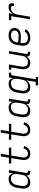

<svg xmlns="http://www.w3.org/2000/svg" viewBox="1910 -2685 980 4840"><g transform="rotate(-90 2400.0 -265.0)"><path d="M219 8Q191 8 164 0.5Q137 -7 117 -24Q97 -41 85.5 -65.5Q74 -90 69 -116.5Q64 -143 65.5 -171.5Q67 -200 72 -228L90 -338Q94 -364 102 -389.5Q110 -415 124.5 -438.5Q139 -462 159.5 -482Q180 -502 204.5 -514.5Q229 -527 255 -532.5Q281 -538 307 -538Q334 -538 359.5 -531Q385 -524 403.5 -508Q422 -492 433.5 -469.5Q445 -447 450 -422L468 -530H533L461 -96Q460 -86 461 -77Q462 -68 467.5 -61.5Q473 -55 481.5 -52.5Q490 -50 499 -50H515V8H490Q469 8 449 2.5Q429 -3 415.5 -16.5Q402 -30 397 -50Q392 -70 395 -91Q382 -68 362.5 -48Q343 -28 319.5 -15.5Q296 -3 270 2.5Q244 8 219 8ZM252 -50Q271 -50 290.5 -53.5Q310 -57 327.5 -66Q345 -75 360.5 -89.5Q376 -104 386.5 -121Q397 -138 403 -157Q409 -176 412 -195L431 -305Q434 -326 435 -347Q436 -368 432.5 -388Q429 -408 420.5 -426Q412 -444 397 -456.5Q382 -469 362.5 -474.5Q343 -480 322 -480Q301 -480 281 -476Q261 -472 242.5 -462.5Q224 -453 208 -438Q192 -423 181 -405Q170 -387 163.5 -367.5Q157 -348 154 -328L135 -218Q132 -198 131.5 -177Q131 -156 135 -136.5Q139 -117 149 -100Q159 -83 175 -71.5Q191 -60 211 -55Q231 -50 252 -50Z M948 8Q920 8 893.5 2Q867 -4 846 -19.5Q825 -35 811 -57.5Q797 -80 791 -105.5Q785 -131 786 -159Q787 -187 792 -215L834 -472H697V-530H844L878 -735H943L909 -530H1099V-472H900L855 -206Q852 -187 851 -169Q850 -151 853 -133Q856 -115 863 -99Q870 -83 882.5 -71.5Q895 -60 912.5 -55Q930 -50 948 -50Q970 -50 992.5 -58.5Q1015 -67 1032.5 -84Q1050 -101 1061.5 -121.5Q1073 -142 1081 -164L1141 -143Q1130 -112 1112 -83.5Q1094 -55 1068 -33.5Q1042 -12 1010.5 -2Q979 8 948 8Z M1548 8Q1520 8 1493.5 2Q1467 -4 1446 -19.5Q1425 -35 1411 -57.5Q1397 -80 1391 -105.5Q1385 -131 1386 -159Q1387 -187 1392 -215L1434 -472H1297V-530H1444L1478 -735H1543L1509 -530H1699V-472H1500L1455 -206Q1452 -187 1451 -169Q1450 -151 1453 -133Q1456 -115 1463 -99Q1470 -83 1482.5 -71.5Q1495 -60 1512.5 -55Q1530 -50 1548 -50Q1570 -50 1592.5 -58.5Q1615 -67 1632.5 -84Q1650 -101 1661.5 -121.5Q1673 -142 1681 -164L1741 -143Q1730 -112 1712 -83.5Q1694 -55 1668 -33.5Q1642 -12 1610.5 -2Q1579 8 1548 8Z M2019 8Q1991 8 1964 0.5Q1937 -7 1917 -24Q1897 -41 1885.5 -65.5Q1874 -90 1869 -116.5Q1864 -143 1865.5 -171.5Q1867 -200 1872 -228L1890 -338Q1894 -364 1902 -389.5Q1910 -415 1924.5 -438.5Q1939 -462 1959.5 -482Q1980 -502 2004.5 -514.5Q2029 -527 2055 -532.5Q2081 -538 2107 -538Q2134 -538 2159.5 -531Q2185 -524 2203.5 -508Q2222 -492 2233.5 -469.5Q2245 -447 2250 -422L2268 -530H2333L2261 -96Q2260 -86 2261 -77Q2262 -68 2267.5 -61.5Q2273 -55 2281.5 -52.5Q2290 -50 2299 -50H2315V8H2290Q2269 8 2249 2.5Q2229 -3 2215.5 -16.5Q2202 -30 2197 -50Q2192 -70 2195 -91Q2182 -68 2162.5 -48Q2143 -28 2119.5 -15.5Q2096 -3 2070 2.5Q2044 8 2019 8ZM2052 -50Q2071 -50 2090.5 -53.5Q2110 -57 2127.5 -66Q2145 -75 2160.5 -89.5Q2176 -104 2186.5 -121Q2197 -138 2203 -157Q2209 -176 2212 -195L2231 -305Q2234 -326 2235 -347Q2236 -368 2232.5 -388Q2229 -408 2220.5 -426Q2212 -444 2197 -456.5Q2182 -469 2162.5 -474.5Q2143 -480 2122 -480Q2101 -480 2081 -476Q2061 -472 2042.5 -462.5Q2024 -453 2008 -438Q1992 -423 1981 -405Q1970 -387 1963.5 -367.5Q1957 -348 1954 -328L1935 -218Q1932 -198 1931.5 -177Q1931 -156 1935 -136.5Q1939 -117 1949 -100Q1959 -83 1975 -71.5Q1991 -60 2011 -55Q2031 -50 2052 -50Z M2668 205V147H2756L2795 -91Q2782 -68 2762.5 -48Q2743 -28 2719 -15.5Q2695 -3 2669.5 2.5Q2644 8 2619 8Q2591 8 2564 0.5Q2537 -7 2517 -24Q2497 -41 2485.5 -65.5Q2474 -90 2469 -116.5Q2464 -143 2465.5 -171.5Q2467 -200 2472 -228L2490 -338Q2494 -364 2502 -389.5Q2510 -415 2524.5 -438.5Q2539 -462 2559.5 -482Q2580 -502 2604.5 -514.5Q2629 -527 2655 -532.5Q2681 -538 2707 -538Q2734 -538 2759.5 -531Q2785 -524 2803.5 -508Q2822 -492 2833.5 -469.5Q2845 -447 2850 -422L2868 -530H2988V-472H2924L2821 147H2878V205ZM2652 -50Q2671 -50 2690.5 -53.5Q2710 -57 2727.5 -66Q2745 -75 2760.5 -89.5Q2776 -104 2786.5 -121Q2797 -138 2803 -157Q2809 -176 2812 -195L2831 -305Q2834 -326 2835 -347Q2836 -368 2832.5 -388Q2829 -408 2820.5 -426Q2812 -444 2797 -456.5Q2782 -469 2762.5 -474.5Q2743 -480 2722 -480Q2701 -480 2681 -476Q2661 -472 2642.5 -462.5Q2624 -453 2608 -438Q2592 -423 2581 -405Q2570 -387 2563.5 -367.5Q2557 -348 2554 -328L2535 -218Q2532 -198 2531.5 -177Q2531 -156 2535 -136.5Q2539 -117 2549 -100Q2559 -83 2575 -71.5Q2591 -60 2611 -55Q2631 -50 2652 -50Z M3235 8Q3206 8 3179 0.5Q3152 -7 3131 -23.5Q3110 -40 3097 -64Q3084 -88 3078.5 -115Q3073 -142 3074 -170.5Q3075 -199 3080 -228L3120 -472H3063V-530H3195L3143 -218Q3140 -198 3139 -177.5Q3138 -157 3142 -138Q3146 -119 3155 -101.5Q3164 -84 3178.5 -72Q3193 -60 3212.5 -55Q3232 -50 3252 -50Q3252 -50 3252.5 -50Q3253 -50 3253 -50Q3272 -50 3291 -53.5Q3310 -57 3328 -66.5Q3346 -76 3361 -90Q3376 -104 3386.5 -121Q3397 -138 3403 -157Q3409 -176 3412 -195L3468 -530H3533L3461 -96Q3460 -86 3461 -77Q3462 -68 3467.5 -61.5Q3473 -55 3481.5 -52.5Q3490 -50 3499 -50H3515V8H3490Q3470 8 3450.5 3Q3431 -2 3417 -15Q3403 -28 3397.5 -47Q3392 -66 3395 -86Q3382 -65 3365 -46.5Q3348 -28 3326.5 -15Q3305 -2 3281.5 3Q3258 8 3235 8Z M3870 8Q3847 8 3823.5 5Q3800 2 3778.5 -5Q3757 -12 3738.5 -24.5Q3720 -37 3705.5 -53.5Q3691 -70 3682 -91Q3673 -112 3669 -134.5Q3665 -157 3666.5 -180.5Q3668 -204 3672 -228L3690 -338Q3694 -365 3703.5 -392Q3713 -419 3729.5 -443Q3746 -467 3768.5 -486.5Q3791 -506 3817.5 -518Q3844 -530 3872 -534Q3900 -538 3927 -538Q3953 -538 3978.5 -534Q4004 -530 4026.5 -521Q4049 -512 4068 -496.5Q4087 -481 4098.5 -459.5Q4110 -438 4114 -413Q4118 -388 4114 -362Q4111 -341 4100.5 -320.5Q4090 -300 4074 -284Q4058 -268 4038 -257Q4018 -246 3997 -240Q3976 -234 3954.5 -232Q3933 -230 3912 -230Q3890 -230 3868.5 -230.5Q3847 -231 3825 -232Q3803 -233 3781.5 -235Q3760 -237 3739 -242L3735 -218Q3732 -196 3732 -174Q3732 -152 3738 -132Q3744 -112 3757 -95.5Q3770 -79 3787.5 -68.5Q3805 -58 3826.5 -54Q3848 -50 3871 -50Q3893 -50 3915.5 -54.5Q3938 -59 3959 -69.5Q3980 -80 3997.5 -97Q4015 -114 4028 -134L4085 -108Q4068 -80 4044 -57Q4020 -34 3991.5 -19Q3963 -4 3932 2Q3901 8 3870 8ZM3923 -285Q3936 -285 3949.5 -286.5Q3963 -288 3976.5 -292.5Q3990 -297 4002.5 -304Q4015 -311 4025 -321.5Q4035 -332 4041.5 -345Q4048 -358 4050 -371Q4053 -387 4050 -403Q4047 -419 4039 -432.5Q4031 -446 4018.5 -455Q4006 -464 3991 -469.5Q3976 -475 3959.5 -477.5Q3943 -480 3927 -480Q3907 -480 3886 -476.5Q3865 -473 3846 -464Q3827 -455 3810.5 -440Q3794 -425 3782 -407Q3770 -389 3763.5 -369Q3757 -349 3754 -328L3749 -300Q3770 -295 3791.5 -293Q3813 -291 3835 -290Q3857 -289 3879 -287Q3901 -285 3923 -285Z M4334 0 4412 -472H4312V-530H4487L4469 -422Q4482 -446 4499.5 -468.5Q4517 -491 4540 -507Q4563 -523 4589 -530.5Q4615 -538 4642 -538Q4659 -538 4676 -536Q4693 -534 4706.5 -525.5Q4720 -517 4727.5 -502Q4735 -487 4737 -470.5Q4739 -454 4737 -436.5Q4735 -419 4732 -402H4667Q4668 -412 4669.5 -421.5Q4671 -431 4670 -440.5Q4669 -450 4665.5 -458.5Q4662 -467 4654.5 -472Q4647 -477 4637.5 -478.5Q4628 -480 4618 -480Q4596 -480 4574 -474Q4552 -468 4533 -455Q4514 -442 4499.5 -423.5Q4485 -405 4474.5 -384Q4464 -363 4458 -342Q4452 -321 4449 -299L4399 0Z"/></g></svg>

Font: Iosevka Slab Light Extended
Style: Italic
Weight: 300
Width: 7
Italic angle: -9°
Monospace: yes
Designer: Belleve Invis
Foundry: Belleve Invis
Version: Version 11.1.0; ttfautohint (v1.8.3)